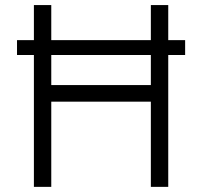

<svg xmlns="http://www.w3.org/2000/svg" viewBox="-20 -727 795 755"><path d="M641.6 -569.3Q647.5 -569.3 653.3 -569.3Q659.2 -569.3 664.1 -569.3Q669.9 -569.3 674.8 -569.3Q679.7 -569.3 685.5 -569.3Q690.4 -569.3 696.3 -569.3Q702.1 -569.3 708 -569.3Q708 -567.4 708 -565.4Q708 -563.5 708 -561.5Q708 -560.5 708 -558.6Q708 -557.6 708 -555.7Q708 -552.7 708 -548.8Q708 -545.9 708 -542Q708 -538.1 708 -535.2Q708 -531.2 708 -528.3Q708 -523.4 708 -519.5Q708 -514.6 708 -510.7Q706.1 -510.7 704.1 -510.7Q702.1 -510.7 700.2 -510.7Q693.4 -510.7 685.5 -510.7Q677.7 -510.7 670.9 -510.7Q665 -510.7 660.2 -510.7Q655.3 -510.7 650.4 -510.7Q647.5 -510.7 645.5 -510.7Q643.6 -510.7 641.6 -510.7Q641.6 -453.1 641.6 -396.5Q641.6 -339.8 641.6 -282.2Q641.6 -242.2 641.6 -201.2Q641.6 -161.1 641.6 -121.1Q641.6 -88.9 641.6 -56.6Q641.6 -24.4 641.6 7.8Q639.6 7.8 638.7 7.8Q636.7 7.8 634.8 7.8Q627.9 7.8 622.1 7.8Q616.2 7.8 610.4 7.8Q605.5 7.8 601.6 7.8Q597.7 7.8 592.8 7.8Q587.9 7.8 583 7.8Q578.1 7.8 573.2 7.8Q573.2 5.9 573.2 3.9Q573.2 2 573.2 0Q573.2 -38.1 573.2 -76.2Q573.2 -114.3 573.2 -152.3Q573.2 -178.7 573.2 -204.1Q573.2 -230.5 573.2 -256.8Q573.2 -274.4 573.2 -292Q573.2 -309.6 573.2 -327.1Q528.3 -327.1 484.4 -327.1Q440.4 -327.1 395.5 -327.1Q364.3 -327.1 333 -327.1Q300.8 -327.1 269.5 -327.1Q247.1 -327.1 225.6 -327.1Q204.1 -327.1 181.6 -327.1Q181.6 -291 181.6 -254.9Q181.6 -218.8 181.6 -182.6Q181.6 -156.2 181.6 -130.9Q181.6 -104.5 181.6 -78.1Q181.6 -56.6 181.6 -35.2Q181.6 -13.7 181.6 7.8Q179.7 7.8 178.7 7.8Q176.8 7.8 174.8 7.8Q168 7.8 162.1 7.8Q156.2 7.8 150.4 7.8Q145.5 7.8 141.6 7.8Q137.7 7.8 132.8 7.8Q127.9 7.8 123 7.8Q118.2 7.8 113.3 7.8Q113.3 5.9 113.3 3.9Q113.3 2 113.3 0Q113.3 -58.6 113.3 -118.2Q113.3 -176.8 113.3 -235.4Q113.3 -276.4 113.3 -316.4Q113.3 -356.4 113.3 -397.5Q113.3 -425.8 113.3 -454.1Q113.3 -482.4 113.3 -510.7Q107.4 -510.7 101.6 -510.7Q95.7 -510.7 90.8 -510.7Q85 -510.7 80.1 -510.7Q75.2 -510.7 70.3 -510.7Q64.5 -510.7 58.6 -510.7Q52.7 -510.7 46.9 -510.7Q46.9 -512.7 46.9 -514.6Q46.9 -516.6 46.9 -517.6Q46.9 -523.4 46.9 -528.3Q46.9 -533.2 46.9 -538.1Q46.9 -541 46.9 -544.9Q46.9 -547.9 46.9 -551.8Q46.9 -556.6 46.9 -560.5Q46.9 -565.4 46.9 -569.3Q48.8 -569.3 50.8 -569.3Q52.7 -569.3 54.7 -569.3Q61.5 -569.3 69.3 -569.3Q77.1 -569.3 85 -569.3Q89.8 -569.3 94.7 -569.3Q99.6 -569.3 105.5 -569.3Q107.4 -569.3 109.4 -569.3Q111.3 -569.3 113.3 -569.3Q113.3 -583 113.3 -596.7Q113.3 -611.3 113.3 -625Q113.3 -635.7 113.3 -646.5Q113.3 -657.2 113.3 -668Q113.3 -677.7 113.3 -687.5Q113.3 -697.3 113.3 -707Q115.2 -707 117.2 -707Q118.2 -707 120.1 -707Q127 -707 132.8 -707Q138.7 -707 145.5 -707Q149.4 -707 153.3 -707Q157.2 -707 162.1 -707Q167 -707 171.9 -707Q176.8 -707 181.6 -707Q181.6 -706.1 181.6 -704.1Q181.6 -702.1 181.6 -700.2Q181.6 -684.6 181.6 -668.9Q181.6 -653.3 181.6 -637.7Q181.6 -627 181.6 -616.2Q181.6 -604.5 181.6 -593.8Q181.6 -587.9 181.6 -582Q181.6 -575.2 181.6 -569.3Q226.6 -569.3 270.5 -569.3Q314.5 -569.3 359.4 -569.3Q390.6 -569.3 422.9 -569.3Q454.1 -569.3 485.4 -569.3Q507.8 -569.3 529.3 -569.3Q550.8 -569.3 573.2 -569.3Q573.2 -583 573.2 -596.7Q573.2 -611.3 573.2 -625Q573.2 -635.7 573.2 -646.5Q573.2 -657.2 573.2 -668Q573.2 -677.7 573.2 -687.5Q573.2 -697.3 573.2 -707Q575.2 -707 577.1 -707Q579.1 -707 580.1 -707Q586.9 -707 592.8 -707Q598.6 -707 605.5 -707Q609.4 -707 613.3 -707Q618.2 -707 622.1 -707Q627 -707 631.8 -707Q636.7 -707 641.6 -707Q641.6 -706.1 641.6 -704.1Q641.6 -702.1 641.6 -700.2Q641.6 -684.6 641.6 -668.9Q641.6 -653.3 641.6 -637.7Q641.6 -627 641.6 -616.2Q641.6 -604.5 641.6 -593.8Q641.6 -590.8 641.6 -586.9Q641.6 -583 641.6 -580.1Q641.6 -577.1 641.6 -574.2Q641.6 -572.3 641.6 -569.3ZM181.6 -510.7Q181.6 -504.9 181.6 -499Q181.6 -493.2 181.6 -487.3Q181.6 -476.6 181.6 -465.8Q181.6 -456.1 181.6 -445.3Q181.6 -432.6 181.6 -418.9Q181.6 -405.3 181.6 -392.6Q204.1 -392.6 225.6 -392.6Q247.1 -392.6 269.5 -392.6Q300.8 -392.6 333 -392.6Q364.3 -392.6 395.5 -392.6Q440.4 -392.6 484.4 -392.6Q528.3 -392.6 573.2 -392.6Q573.2 -398.4 573.2 -404.3Q573.2 -410.2 573.2 -416Q573.2 -426.8 573.2 -436.5Q573.2 -447.3 573.2 -457Q573.2 -470.7 573.2 -484.4Q573.2 -497.1 573.2 -510.7Q550.8 -510.7 529.3 -510.7Q507.8 -510.7 485.4 -510.7Q454.1 -510.7 422.9 -510.7Q390.6 -510.7 359.4 -510.7Q327.1 -510.7 295.9 -510.7Q264.6 -510.7 232.4 -510.7Q219.7 -510.7 207 -510.7Q194.3 -510.7 181.6 -510.7Z"/></svg>

Font: LeFont
Style: Light
Weight: 300
Designer: Leryon MEDIA
Version: Version 1.0